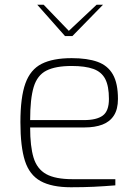

<svg xmlns="http://www.w3.org/2000/svg" viewBox="-20 -783 583 809"><path d="M279 6Q198 6 151 -20Q104 -46 85 -105.5Q66 -165 66 -268Q66 -373 87 -431.5Q108 -490 155.5 -514Q203 -538 282 -538Q348 -538 391 -522.5Q434 -507 455.5 -469.5Q477 -432 477 -366Q477 -323 460 -296.5Q443 -270 411.5 -258Q380 -246 336 -246H107Q107 -166 121.5 -118.5Q136 -71 174.5 -49.5Q213 -28 286 -28H466V-2Q417 2 374.5 4Q332 6 279 6ZM107 -277H334Q387 -277 413 -296Q439 -315 439 -366Q439 -420 423.5 -450Q408 -480 373.5 -492.5Q339 -505 282 -505Q214 -505 175.5 -485.5Q137 -466 122 -416.5Q107 -367 107 -277ZM254 -631 137 -763H164L270 -653L387 -763H414L285 -631Z"/></svg>

Font: Exo Thin ExtraLight
Style: Regular
Weight: 250
Version: Version 2.000